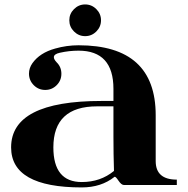

<svg xmlns="http://www.w3.org/2000/svg" viewBox="-20 -821 834 852"><path d="M308.3 -681.4Q287.6 -702.1 287.6 -731Q287.6 -759.8 308.3 -780.5Q329.1 -801.3 357.9 -801.3Q386.7 -801.3 407.5 -780.5Q428.2 -759.8 428.2 -731Q428.2 -702.1 407.5 -681.4Q386.7 -660.6 357.9 -660.6Q329.1 -660.6 308.3 -681.4ZM108.6 -493.9Q108.6 -519 123.8 -540.5Q156.7 -586.7 224.6 -605.5Q275.6 -620.1 328.6 -620.1Q670.9 -620.1 670.9 -309.6V-106Q670.9 -23.9 764.6 -23.9V0H530.3Q518.6 0 505.6 -19.5Q492.7 -39.1 488 -36.1Q429 10.7 342.8 10.7Q29.3 10.7 29.3 -167Q29.3 -373 430.7 -373H483.4V-426.8Q483.4 -596.2 328.6 -596.2Q286.6 -596.2 245.6 -586.9Q219 -581.1 219 -567.1Q219 -557.6 231.4 -544.4Q252.4 -523.9 252.4 -493.7Q252.4 -463.9 231.4 -442.9Q210.4 -421.9 180.7 -421.9Q150.9 -421.9 129.9 -442.9Q108.9 -463.9 108.6 -493.9ZM483.4 -349.1H411.1Q216.8 -349.1 216.8 -167Q216.8 -13.2 342.8 -13.2Q426 -13.2 485.8 -62.5Q483.4 -135.3 483.4 -215.1Z"/></svg>

Font: itsadzoke
Style: Regular
Weight: 700
Width: 7
Version: Version 0.45